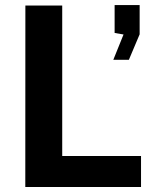

<svg xmlns="http://www.w3.org/2000/svg" viewBox="-20 -745 618 765"><path d="M81.1 -723H227.9V-123.4H541.9V0H80.8ZM431.5 -506.8 472.2 -607.6 436.7 -613.7V-724.9H536.4V-608.3L493.5 -506.8Z"/></svg>

Font: Public Sans Thin
Style: Regular
Weight: 100
Designer: The Public Sans project authors (U.S. Web Design System). Libre Franklin designed by Pablo Impallari and Rodrigo Fuenzal
Version: Version 1.008